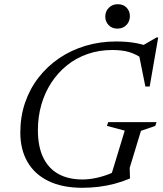

<svg xmlns="http://www.w3.org/2000/svg" viewBox="-20 -882 772 912"><path d="M372 -29.5Q401 -29.5 434 -36.2Q467 -43 498.2 -55.2Q529.5 -67.5 552 -84L501 -26.5L572.5 -261.5L488 -284L494 -302H723.5L717.5 -284L649.5 -260.5L596 -84.5L597.5 -35L597 -34Q561.5 -19 523.5 -9Q485.5 1 447 5.5Q408.5 10 371 10Q276.5 10 210.8 -21.8Q145 -53.5 110.8 -112.5Q76.5 -171.5 76.5 -252.5Q76.5 -328 99 -394Q121.5 -460 163 -513.5Q204.5 -567 261.2 -605.5Q318 -644 386.5 -664.5Q455 -685 531.5 -685Q557.5 -685 582.8 -683Q608 -681 633 -676Q658 -671 682.5 -662H651L723 -704H731.5L691 -471H670.5L640 -622.5L664.5 -598.5Q627.5 -624.5 594 -634.5Q560.5 -644.5 513.5 -644.5Q450.5 -644.5 396 -625.5Q341.5 -606.5 298 -571.5Q254.5 -536.5 223.5 -488.8Q192.5 -441 176.2 -384Q160 -327 160 -264Q160 -186.5 185 -134.2Q210 -82 257.2 -55.8Q304.5 -29.5 372 -29.5ZM537.5 -746Q512 -746 496 -762.8Q480 -779.5 480 -803Q480 -828 496.8 -845Q513.5 -862 539.5 -862Q565.5 -862 581.2 -845.8Q597 -829.5 597 -805.5Q597 -780.5 580.5 -763.2Q564 -746 537.5 -746Z"/></svg>

Font: Newsreader 24pt
Style: Italic
Weight: 400
Italic angle: -17°
Designer: Hugues Gentile
Foundry: Production Type
Version: Version 1.003